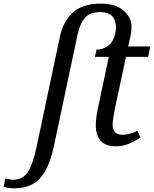

<svg xmlns="http://www.w3.org/2000/svg" viewBox="-160 -790 842 1050"><path d="M-82 240Q-97 240 -113.5 237.5Q-130 235 -140 232L-131 186Q-123 188 -109.5 190.5Q-96 193 -85 193Q-36 193 -8 151Q20 109 41 9L168 -591Q185 -671 237.5 -720.5Q290 -770 390 -770Q474 -770 516.5 -732Q559 -694 559 -644Q559 -631 557.5 -616Q556 -601 552 -585L541 -536H662L650 -479H529L468 -194Q463 -169 459.5 -146.5Q456 -124 456 -108Q456 -79 470 -66Q484 -53 509 -53Q530 -53 552.5 -59.5Q575 -66 591 -75L608 -38Q578 -17 544.5 -3.5Q511 10 473 10Q364 10 364 -107Q364 -125 367 -148.5Q370 -172 374 -191L435 -479H359L368 -519Q395 -519 415.5 -530Q436 -541 447 -555Q459 -570 466.5 -593Q474 -616 474 -641Q474 -681 452.5 -702.5Q431 -724 389 -724Q332 -724 304.5 -692.5Q277 -661 264 -600L135 8Q116 97 86 147.5Q56 198 14 219Q-28 240 -82 240Z"/></svg>

Font: NotoSerif-Italic
Style: Regular
Weight: 400
Italic angle: -12°
Designer: Monotype Design Team
Foundry: Monotype Imaging Inc.
Version: Version 2.007; ttfautohint (v1.8) -l 8 -r 50 -G 200 -x 14 -D